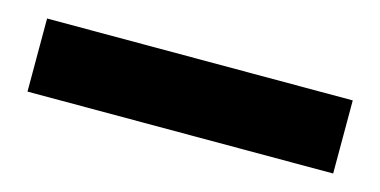

<svg xmlns="http://www.w3.org/2000/svg" viewBox="-31 -48 608 307"><g transform="rotate(15 273.0 105.5)"><path d="M20 166V45H526V166Z"/></g></svg>

Font: Hind Bold
Style: Regular
Weight: 700
Designer: Manushi Parikh, Satya Rajpurohit
Foundry: Indian Type Foundry
Version: Version 1.201;PS 1.0;hotconv 1.0.78;makeotf.lib2.5.61930; tt